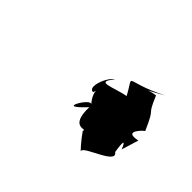

<svg xmlns="http://www.w3.org/2000/svg" viewBox="-61 -551 415 415"><g transform="rotate(45 146.5 -343.0)"><path d="M279 -340C237 -331 273 -365 275 -365C249 -424 259 -384 237 -436C206 -432 190 -414 251 -450C163 -405 167 -440 193 -390C162 -385 119 -361 150 -398C133 -388 118 -343 136 -345C145 -368 127 -351 152 -323C143 -336 99 -258 153 -316C151 -252 187 -282 179 -270C190 -254 211 -230 207 -237C207 -249 284 -271 261 -287C256 -319 259 -321 267 -301Z"/></g></svg>

Font: Asimov Aggro
Style: CondIt
Weight: 500
Designer: Google
Version: Version 2.000980; 2014